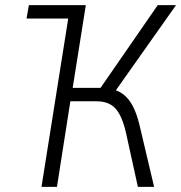

<svg xmlns="http://www.w3.org/2000/svg" viewBox="-20 -725 703 745"><path d="M83 -653 92 -705H313L304 -653ZM141 0 253 -705H313L262 -384H384L359 -368L592 -705H663L420 -361L403 -381Q434 -377 457 -360Q480 -343 495.5 -313Q511 -283 521 -241L578 0H515L469 -209Q454 -275 428.5 -303.5Q403 -332 354 -332H253L201 0Z"/></svg>

Font: Nunito Sans 10pt Condensed Light
Style: Italic
Weight: 300
Width: 3
Italic angle: -9°
Designer: Vernon Adams
Foundry: Vernon Adams
Version: Version 3.101;gftools[0.9.27]